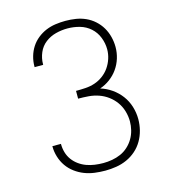

<svg xmlns="http://www.w3.org/2000/svg" viewBox="-111 -832 823 930"><g transform="rotate(-15 300.0 -367.5)"><path d="M303 8Q276 8 249.5 4.5Q223 1 198.5 -8.5Q174 -18 152.5 -34Q131 -50 116 -71.5Q101 -93 93 -119Q85 -145 85 -171Q85 -172 85 -172Q85 -172 85 -173H128Q128 -172 128 -172Q128 -172 128 -172Q128 -150 134 -129.5Q140 -109 152.5 -92Q165 -75 182.5 -62.5Q200 -50 219.5 -43Q239 -36 260 -33Q281 -30 303 -30Q325 -30 347.5 -34Q370 -38 390.5 -47Q411 -56 428 -71.5Q445 -87 456.5 -106.5Q468 -126 473.5 -148Q479 -170 479 -192Q479 -218 471.5 -243.5Q464 -269 449 -290Q434 -311 413 -326.5Q392 -342 367.5 -350.5Q343 -359 317 -361Q291 -363 265 -363V-402Q289 -402 313 -403.5Q337 -405 359.5 -412.5Q382 -420 401.5 -434.5Q421 -449 434.5 -468.5Q448 -488 455.5 -511Q463 -534 463 -558Q463 -588 451.5 -617.5Q440 -647 417 -667.5Q394 -688 364 -696.5Q334 -705 303 -705Q273 -705 244 -697.5Q215 -690 191.5 -672Q168 -654 156 -626Q144 -598 144 -568Q144 -567 144 -566.5Q144 -566 144 -565H101Q101 -566 101 -567Q101 -568 101 -569Q101 -594 108 -618.5Q115 -643 128.5 -664Q142 -685 162 -701Q182 -717 205 -726.5Q228 -736 253 -739.5Q278 -743 303 -743Q329 -743 354.5 -739Q380 -735 403.5 -724.5Q427 -714 446.5 -696.5Q466 -679 479 -657Q492 -635 498.5 -609.5Q505 -584 505 -558Q505 -529 496.5 -501.5Q488 -474 471.5 -450.5Q455 -427 431.5 -409.5Q408 -392 381 -383Q411 -374 437.5 -355.5Q464 -337 483 -311.5Q502 -286 511.5 -255Q521 -224 521 -192Q521 -164 514 -136.5Q507 -109 493 -85Q479 -61 458 -42.5Q437 -24 411.5 -12.5Q386 -1 358 3.5Q330 8 303 8Z"/></g></svg>

Font: Iosevka Curly XLtEx
Style: Regular
Weight: 200
Width: 7
Monospace: yes
Designer: Belleve Invis
Foundry: Belleve Invis
Version: Version 11.1.0; ttfautohint (v1.8.3)